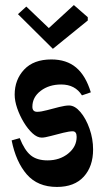

<svg xmlns="http://www.w3.org/2000/svg" viewBox="-20 -742 418 759"><path d="M205 -3Q129 -3 86 -52.5Q43 -102 26 -187L58 -196Q77 -148 101.5 -128Q126 -108 168 -108Q216 -108 249.5 -135Q283 -162 283 -201Q283 -223 267 -223Q254 -223 229.5 -217Q205 -211 181 -204.5Q157 -198 145 -198Q127 -198 108.5 -215Q90 -232 74 -258.5Q58 -285 48 -314Q38 -343 38 -368Q38 -427 75.5 -467Q113 -507 183 -507Q243 -507 281 -475Q319 -443 339 -377L304 -365Q277 -408 222 -408Q174 -408 141 -383Q108 -358 108 -320Q108 -300 127 -300Q142 -300 166 -306.5Q190 -313 214 -319Q238 -325 253 -325Q276 -325 298 -299Q320 -273 334 -233Q348 -193 348 -151Q348 -84 311 -43.5Q274 -3 205 -3ZM327 -661 189 -549 51 -686 84 -716 173 -631 272 -722 327 -674Z"/></svg>

Font: Jaini
Style: Regular
Weight: 400
Designer: Maithili Shingre, Girish Dalvi (Devanagari), Taresh Vohra (Latin)
Foundry: Ek Type
Version: Version 2.000; ttfautohint (v1.8.4.7-5d5b)